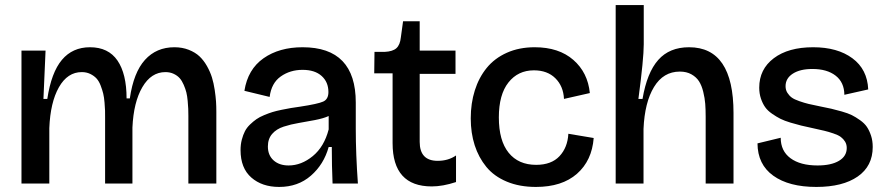

<svg xmlns="http://www.w3.org/2000/svg" viewBox="-20 -718 3467 751"><path d="M64 0V-296.9V-520H158.2L149.9 -331.1H165Q180.7 -434.6 222.2 -483.9Q263.7 -533.2 332 -533.2Q403.8 -533.2 439.5 -481.2Q475.1 -429.2 475.1 -333H487.8Q502.4 -434.6 547.1 -483.9Q591.8 -533.2 662.1 -533.2Q692.9 -533.2 718.3 -523.2Q743.7 -513.2 760.3 -497.6Q776.9 -481.9 789.6 -459.5Q802.2 -437 809.1 -414.8Q815.9 -392.6 819.8 -366.5Q823.7 -340.3 825 -320.8Q826.2 -301.3 826.2 -280.8V0H716.8V-265.1Q716.8 -280.8 716.3 -292.5Q715.8 -304.2 714.1 -323.2Q712.4 -342.3 709 -356.2Q705.6 -370.1 698.7 -386Q691.9 -401.9 682.9 -412.1Q673.8 -422.4 659.4 -429.2Q645 -436 627 -436Q571.3 -436 536.9 -377.2Q502.4 -318.4 498 -219.2V0H391.1V-257.8Q391.1 -274.4 390.9 -285.4Q390.6 -296.4 388.9 -316.9Q387.2 -337.4 383.8 -351.6Q380.4 -365.7 373.8 -383.1Q367.2 -400.4 357.7 -410.9Q348.1 -421.4 333.3 -428.7Q318.4 -436 299.8 -436Q244.1 -436 210.4 -376.7Q176.8 -317.4 172.9 -216.8V0Z M1071.8 13.2Q1004.9 13.2 962.9 -23.7Q920.9 -60.5 920.9 -130.9Q920.9 -152.8 925.8 -171.6Q930.7 -190.4 938 -204.6Q945.3 -218.8 958 -231Q970.7 -243.2 982.9 -251.7Q995.1 -260.3 1013.4 -267.8Q1031.7 -275.4 1046.1 -279.8Q1060.5 -284.2 1082 -288.6Q1103.5 -293 1117.7 -295.4Q1131.8 -297.9 1153.8 -300.8Q1224.1 -311.5 1244.4 -320.8Q1264.6 -330.1 1264.6 -357.9Q1264.6 -397 1238 -420.9Q1211.4 -444.8 1163.6 -444.8Q1114.7 -444.8 1078.1 -418.9Q1041.5 -393.1 1034.7 -338.9L936 -362.8Q949.2 -446.8 1010.7 -490Q1072.3 -533.2 1163.6 -533.2Q1371.6 -533.2 1371.6 -316.9V-214.8Q1371.6 -115.2 1379.9 0H1280.8Q1277.8 -68.8 1277.8 -143.1H1265.6Q1246.6 -74.7 1196 -30.8Q1145.5 13.2 1071.8 13.2ZM1108.9 -70.8Q1158.7 -70.8 1203.4 -107.4Q1248 -144 1265.6 -211.9V-264.2Q1245.6 -254.9 1211.4 -248.3Q1177.2 -241.7 1147.7 -236.8Q1118.2 -231.9 1089.6 -222.7Q1061 -213.4 1044.4 -194.1Q1027.8 -174.8 1027.8 -145Q1027.8 -110.8 1050 -90.8Q1072.3 -70.8 1108.9 -70.8Z M1668.9 11.2Q1515.6 11.2 1515.6 -158.2V-431.2H1443.8L1444.8 -515.1H1484.9Q1516.1 -516.6 1530.5 -529.5Q1544.9 -542.5 1547.9 -571.8L1556.6 -634.8H1621.6V-520H1761.7V-429.2H1621.6V-163.1Q1621.6 -88.9 1691.9 -88.9Q1733.4 -88.9 1763.7 -109.9V-5.9Q1711.9 11.2 1668.9 11.2Z M2076.2 13.2Q2011.7 13.2 1962.2 -7.6Q1912.6 -28.3 1882.3 -65.2Q1852.1 -102.1 1836.7 -149.9Q1821.3 -197.8 1821.3 -254.9Q1821.3 -314 1837.2 -364.3Q1853 -414.6 1883.8 -452.4Q1914.6 -490.2 1962.6 -511.7Q2010.7 -533.2 2071.3 -533.2Q2166 -533.2 2222.7 -483.6Q2279.3 -434.1 2287.1 -354L2186 -331.1Q2183.6 -380.9 2152.3 -411.9Q2121.1 -442.9 2068.4 -442.9Q2006.3 -442.9 1968.8 -395.5Q1931.2 -348.1 1931.2 -258.8Q1931.2 -168 1969.5 -120.6Q2007.8 -73.2 2077.1 -73.2Q2136.7 -73.2 2168.5 -107.2Q2200.2 -141.1 2203.1 -194.8L2302.2 -178.2Q2295.4 -89.8 2236.8 -38.3Q2178.2 13.2 2076.2 13.2Z M2388.2 0V-291V-698.2H2498V-544.9Q2498 -488.3 2477.1 -331.1H2493.2Q2510.7 -434.1 2554.7 -483.6Q2598.6 -533.2 2675.3 -533.2Q2849.1 -533.2 2849.1 -275.9V0H2740.2V-261.2Q2740.2 -290 2738.5 -312Q2736.8 -334 2730.7 -358.9Q2724.6 -383.8 2714.1 -400.1Q2703.6 -416.5 2684.6 -427.2Q2665.5 -438 2639.2 -438Q2574.7 -438 2538.1 -377.7Q2501.5 -317.4 2497.1 -213.9V0Z M3172.9 13.2Q3065.9 13.2 3004.6 -30.8Q2943.4 -74.7 2942.9 -157.2L3033.7 -179.2Q3033.7 -127.4 3072 -99.1Q3110.4 -70.8 3177.7 -70.8Q3231 -70.8 3261.5 -88.9Q3292 -106.9 3292 -139.2Q3292 -153.3 3285.4 -164.1Q3278.8 -174.8 3269 -182.1Q3259.3 -189.5 3240 -196Q3220.7 -202.6 3204.3 -206.5Q3188 -210.4 3158.7 -216.8Q3131.3 -222.7 3114 -226.8Q3096.7 -231 3072.3 -238.3Q3047.9 -245.6 3032.5 -253.4Q3017.1 -261.2 2999.8 -273.2Q2982.4 -285.2 2972.7 -299.1Q2962.9 -313 2956.3 -332.5Q2949.7 -352.1 2949.7 -375Q2949.7 -447.3 3006.6 -490.2Q3063.5 -533.2 3160.6 -533.2Q3255.9 -533.2 3314.2 -490Q3372.6 -446.8 3376 -368.2L3282.7 -347.2Q3282.2 -396 3248.5 -422.1Q3214.8 -448.2 3157.7 -448.2Q3109.4 -448.2 3081.1 -429.9Q3052.7 -411.6 3052.7 -380.9Q3052.7 -366.2 3059.8 -355Q3066.9 -343.8 3076.9 -336.4Q3086.9 -329.1 3106.7 -322.3Q3126.5 -315.4 3142.8 -311.5Q3159.2 -307.6 3188 -301.8Q3215.8 -296.4 3231.7 -292.7Q3247.6 -289.1 3272.5 -282Q3297.4 -274.9 3312 -267.6Q3326.7 -260.3 3344 -248Q3361.3 -235.8 3370.8 -221.7Q3380.4 -207.5 3387 -187.5Q3393.6 -167.5 3393.6 -143.1Q3393.6 -68.4 3335 -27.6Q3276.4 13.2 3172.9 13.2Z"/></svg>

Font: Bricolage Grotesque Medium
Style: Regular
Weight: 500
Designer: Mathieu Triay
Foundry: Atelier Triay
Version: Version 1.000;gftools[0.9.30]